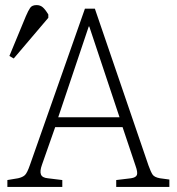

<svg xmlns="http://www.w3.org/2000/svg" viewBox="-20 -735 695 755"><path d="M9 0V-27L51 -34Q69 -38 78 -46.5Q87 -55 98 -87L314 -701H353L564 -84Q573 -59 580 -48.5Q587 -38 609 -34L646 -29V0H437V-27L495 -34Q515 -37 518.5 -47.5Q522 -58 513 -83L462 -235H197L145 -87Q136 -62 141 -49Q146 -36 168 -34L225 -27V0ZM209 -274H450L331 -631H329ZM34 -505 17 -515 82 -672Q91 -693 98.5 -704Q106 -715 124 -715Q138 -715 148 -706.5Q158 -698 170 -678V-665Z"/></svg>

Font: Literata ExtraLight
Style: Regular
Weight: 250
Designer: Latin by Veronika Burian and Jose Scaglione. Greek by Irene Vlachou. Cyrillic by Vera Evstafieva.
Foundry: TypeTogether
Version: Version 3.103;gftools[0.9.29]